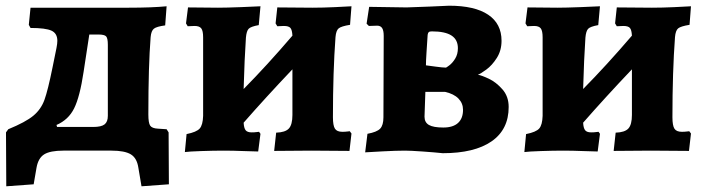

<svg xmlns="http://www.w3.org/2000/svg" viewBox="-20 -528 2465 673"><path d="M572 118 476 125 465 60Q460 26 438.5 13Q417 0 371 0H202Q156 0 135 13Q114 26 108 60L98 118L2 125L1 -64L9 -75Q70 -100 97 -122.5Q124 -145 136 -178.5Q148 -212 164 -291L178 -360Q181 -375 181 -385Q181 -411 160.5 -420.5Q140 -430 87 -430L81 -441L87 -501H431Q512 -501 564 -506L559 -439Q529 -435 519.5 -427.5Q510 -420 508 -398Q500 -297 500 -127Q500 -97 506.5 -87.5Q513 -78 534 -77L564 -75L571 -64ZM358 -371Q358 -394 352 -400.5Q346 -407 325 -407H293L273 -276Q260 -189 240 -148.5Q220 -108 178 -90L180 -83H307Q335 -83 346.5 -92Q358 -101 358 -122Z M1206 -68 1212 -60 1205 1 1071 0 941 1 948 -63Q980 -64 992.5 -77.5Q1005 -91 1005 -125V-285Q911 -186 834 -98Q835 -79 841 -71.5Q847 -64 862 -64Q872 -64 879 -65Q886 -66 888 -66L893 -59L885 3Q871 3 834 1.5Q797 0 764 0Q729 0 685.5 1.5Q642 3 628 5L634 -58Q669 -65 680 -77.5Q691 -90 692 -122V-397Q692 -420 685.5 -428.5Q679 -437 662 -437L638 -436L632 -446L639 -502L744 -501Q773 -501 824.5 -503Q876 -505 893 -506L887 -440Q859 -435 851.5 -427Q844 -419 842 -396Q837 -323 834 -216Q916 -299 1005 -403Q1004 -423 998 -430Q992 -437 975 -437L952 -436L946 -446L952 -502L1075 -501Q1112 -501 1154 -503Q1196 -505 1212 -506L1207 -441Q1176 -436 1167 -428.5Q1158 -421 1156 -398Q1147 -276 1147 -117Q1147 -88 1154 -77Q1161 -66 1180 -66Q1190 -66 1197 -67Q1204 -68 1206 -68Z M1260 6 1268 -59Q1301 -65 1312.5 -77Q1324 -89 1324 -117L1325 -402Q1325 -421 1319.5 -429.5Q1314 -438 1302 -438L1273 -437L1265 -445L1274 -504L1405 -502Q1440 -503 1487.5 -505Q1535 -507 1554 -508Q1644 -508 1691 -476.5Q1738 -445 1738 -385Q1738 -351 1721.5 -325Q1705 -299 1684.5 -284Q1664 -269 1655 -266Q1668 -264 1693.5 -252Q1719 -240 1741 -215Q1763 -190 1763 -153Q1763 -74 1703 -32.5Q1643 9 1532 9Q1504 6 1461 3Q1418 0 1400 0Q1369 0 1322 2.5Q1275 5 1260 6ZM1543 -291Q1543 -290 1554.5 -298.5Q1566 -307 1575.5 -322.5Q1585 -338 1585 -359Q1585 -389 1562.5 -403.5Q1540 -418 1494 -418Q1486 -418 1483 -415.5Q1480 -413 1479 -406Q1477 -375 1475 -344.5Q1473 -314 1473 -299Q1481 -298 1506.5 -294.5Q1532 -291 1543 -291ZM1468 -119Q1468 -99 1483.5 -90Q1499 -81 1534 -81Q1568 -81 1585.5 -97Q1603 -113 1603 -143Q1603 -166 1587 -182.5Q1571 -199 1540 -206H1471Z M2396 -68 2402 -60 2395 1 2261 0 2131 1 2138 -63Q2170 -64 2182.5 -77.5Q2195 -91 2195 -125V-285Q2101 -186 2024 -98Q2025 -79 2031 -71.5Q2037 -64 2052 -64Q2062 -64 2069 -65Q2076 -66 2078 -66L2083 -59L2075 3Q2061 3 2024 1.5Q1987 0 1954 0Q1919 0 1875.5 1.5Q1832 3 1818 5L1824 -58Q1859 -65 1870 -77.5Q1881 -90 1882 -122V-397Q1882 -420 1875.5 -428.5Q1869 -437 1852 -437L1828 -436L1822 -446L1829 -502L1934 -501Q1963 -501 2014.5 -503Q2066 -505 2083 -506L2077 -440Q2049 -435 2041.5 -427Q2034 -419 2032 -396Q2027 -323 2024 -216Q2106 -299 2195 -403Q2194 -423 2188 -430Q2182 -437 2165 -437L2142 -436L2136 -446L2142 -502L2265 -501Q2302 -501 2344 -503Q2386 -505 2402 -506L2397 -441Q2366 -436 2357 -428.5Q2348 -421 2346 -398Q2337 -276 2337 -117Q2337 -88 2344 -77Q2351 -66 2370 -66Q2380 -66 2387 -67Q2394 -68 2396 -68Z"/></svg>

Font: Alegreya SC ExtraBold
Style: Regular
Weight: 800
Designer: Juan Pablo del Peral
Foundry: Huerta Tipografica
Version: Version 2.007; ttfautohint (v1.6)